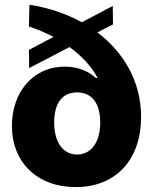

<svg xmlns="http://www.w3.org/2000/svg" viewBox="-20 -763 634 794"><path d="M447.3 -662.1 446.3 -738.3 318.4 -670.9C252 -707.5 177.7 -731.9 101.6 -743.2L99.6 -653.3C131.3 -643.1 166 -628.4 201.2 -610.4L99.6 -556.6L100.6 -481.4L267.6 -568.4C315.4 -533.2 358.4 -489.7 383.8 -440.4H376C346.7 -468.8 302.7 -487.3 248 -487.3C113.3 -487.3 29.3 -377.9 29.3 -243.2C29.3 -89.8 135.7 10.7 293 10.7C461.9 10.7 563.5 -105.5 563.5 -279.3C563.5 -427.7 490.7 -546.9 382.8 -628.9ZM298.8 -124C240.2 -124 204.1 -174.8 204.1 -256.8C204.1 -334 235.4 -380.9 298.8 -380.9C361.3 -380.9 394.5 -334 394.5 -256.8C394.5 -173.8 356.4 -124 298.8 -124Z"/></svg>

Font: Pretendard Black
Style: Regular
Weight: 900
Designer: Base glyphs from Inter by Rasmus Andersson; Hangeul glyphs from Noto Sans CJK(Source Han Sans) by Jang Soo-young and Kan
Foundry: Kil Hyung-jin
Version: Version 1.309;Glyphs 3.2 (3225)